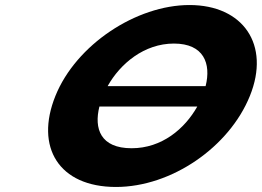

<svg xmlns="http://www.w3.org/2000/svg" viewBox="-20 -749 1046 767"><path d="M801.4 -405H410C460.4 -495 556.2 -575 674.8 -575C794.2 -575 824.1 -495 801.4 -405ZM377.1 -323.4H768.1C718.2 -234.8 627 -156.8 505.8 -156.8C381.5 -156.8 354.9 -234.8 377.1 -323.4ZM201.4 -365.9C118.6 -161.1 215.2 -2.1 443.3 -2.1C664.9 -2.1 895.6 -161.1 978.3 -365.9C1061.1 -570.8 951.1 -728.9 737 -728.9C524.7 -728.9 284.1 -570.8 201.4 -365.9Z"/></svg>

Font: Hussar
Style: BdWideOblFour
Weight: 700
Foundry: Cannot Into Space Fonts
Version: Version 2.00